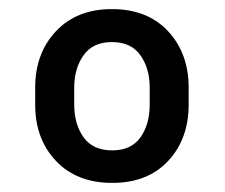

<svg xmlns="http://www.w3.org/2000/svg" viewBox="-20 -741 497 424"><path d="M57.7 -547.4Q57.7 -623.3 103.6 -672.1Q149.5 -720.9 227.1 -720.9Q305.6 -720.9 351.1 -672.1Q396.6 -623.3 396.6 -547.4V-509.9Q396.6 -434.1 351.3 -385.6Q306.1 -337.1 228 -337.1Q149.5 -337.1 103.6 -385.6Q57.7 -434.1 57.7 -509.9ZM143.9 -509.9Q143.9 -466.6 164.6 -437.7Q185.2 -408.9 228 -408.9Q269.7 -408.9 290.2 -437.7Q310.6 -466.6 310.6 -509.9V-547.4Q310.6 -590.1 290 -619.1Q269.4 -648.1 227.1 -648.1Q185.2 -648.1 164.6 -619.1Q143.9 -590.1 143.9 -547.4Z"/></svg>

Font: Heebo
Style: Regular
Weight: 400
Designer: Oded Ezer
Foundry: Ezer Type House
Version: Version 3.100